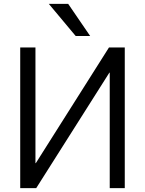

<svg xmlns="http://www.w3.org/2000/svg" viewBox="-20 -977 753 997"><path d="M85 0V-730.5H164.1V-129.9H166L545.9 -730.5H627.9V0H549.8V-599.6H547.9L168 0ZM233.4 -957H334L448.2 -790H373Z"/></svg>

Font: GenEi M Gothic v2 Regular
Style: Regular
Weight: 400
Version: Version 2.0